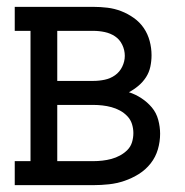

<svg xmlns="http://www.w3.org/2000/svg" viewBox="-20 -540 540 560"><path d="M23 0V-70H69V-450H23V-520H252Q273 -520 293.5 -517.5Q314 -515 333.5 -507.5Q353 -500 370.5 -487.5Q388 -475 399.5 -458Q411 -441 416.5 -420.5Q422 -400 422 -379Q422 -362 418.5 -345.5Q415 -329 406 -315Q397 -301 384 -290Q371 -279 356 -271Q375 -265 392.5 -253.5Q410 -242 423 -226.5Q436 -211 441.5 -190.5Q447 -170 447 -150Q447 -127 440.5 -104.5Q434 -82 419.5 -63.5Q405 -45 385 -32.5Q365 -20 343 -12.5Q321 -5 298 -2.5Q275 0 252 0ZM252 -304Q269 -304 285.5 -307.5Q302 -311 315.5 -320.5Q329 -330 336.5 -345.5Q344 -361 344 -377Q344 -394 336.5 -409.5Q329 -425 315.5 -434Q302 -443 285.5 -446.5Q269 -450 252 -450H147V-304ZM147 -70H252Q265 -70 278.5 -71.5Q292 -73 305 -76.5Q318 -80 330 -86.5Q342 -93 351.5 -102.5Q361 -112 365 -125Q369 -138 369 -152Q369 -165 365 -178Q361 -191 351.5 -201Q342 -211 330 -217.5Q318 -224 305 -227.5Q292 -231 278.5 -232.5Q265 -234 252 -234H147Z"/></svg>

Font: Iosevka Gothic
Style: Regular
Weight: 400
Monospace: yes
Designer: Belleve Invis
Foundry: Belleve Invis
Version: Version 15.5.1; ttfautohint (v1.8.4)